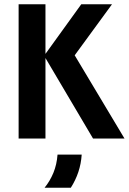

<svg xmlns="http://www.w3.org/2000/svg" viewBox="-20 -645 600 894"><path d="M413.2 0 185.4 -385.4 358.3 -625H501.4L327.8 -387.5L559.7 0ZM66.7 0V-625H191.7V0ZM187.5 229.2Q212.5 198.6 228.5 160.1Q244.4 121.5 247.9 75H360.4Q357.6 117.4 344.8 155.9Q331.9 194.4 309.7 229.2Z"/></svg>

Font: Afacad Flux
Style: Bold
Weight: 700
Designer: Kristian Moeller
Foundry: Dicotype
Version: Version 1.100